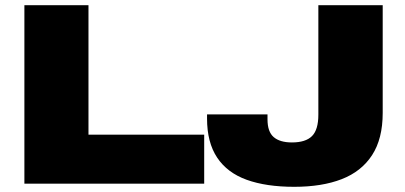

<svg xmlns="http://www.w3.org/2000/svg" viewBox="-20 -708 1560 740"><path d="M74 0V-688H321V-189H767V0ZM1114 12Q1006 12 931 -15Q856 -42 817 -100.5Q778 -159 778 -251V-267H1011V-248Q1011 -200 1035 -179.5Q1059 -159 1105 -159Q1158 -159 1182.5 -183.5Q1207 -208 1207 -266V-688H1455V-273Q1455 -173 1414 -110Q1373 -47 1297 -17.5Q1221 12 1114 12Z"/></svg>

Font: Archivo Expanded Black
Style: Regular
Weight: 900
Width: 7
Designer: Hector Gatti
Foundry: Omnibus-Type
Version: Version 2.001